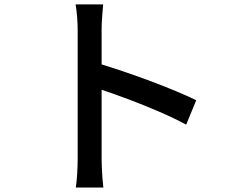

<svg xmlns="http://www.w3.org/2000/svg" viewBox="-20 -802 1040 858"><path d="M327.1 -91.8Q327.1 -107.9 327.1 -150.4Q327.1 -192.9 327.1 -251.2Q327.1 -309.6 327.1 -373.5Q327.1 -437.5 327.1 -497.3Q327.1 -557.1 327.1 -603Q327.1 -648.9 327.1 -669.9Q327.1 -693.8 324.7 -725.1Q322.3 -756.3 317.9 -782.2H440.9Q439 -757.3 436.5 -726.8Q434.1 -696.3 434.1 -669.9V-514.2Q483.9 -499 541.7 -479.2Q599.6 -459.5 658 -437.5Q716.3 -415.5 767.8 -394Q819.3 -372.6 856.9 -354L812 -245.1Q759.3 -273.4 692.1 -302.5Q625 -331.5 556.9 -357.2Q488.8 -382.8 434.1 -400.9V-91.8Q434.1 -76.7 435.1 -53.5Q436 -30.3 437.7 -6.1Q439.5 18.1 441.9 36.1H318.8Q322.8 9.8 325 -26.6Q327.1 -63 327.1 -91.8Z"/></svg>

Font: Source Han Sans CN Medium
Style: Regular
Weight: 500
Designer: Ryoko NISHIZUKA  (kana, bopomofo & ideographs); Paul D. Hunt (Latin, Greek & Cyrillic); Sandoll Communications , Soo-you
Foundry: Adobe
Version: Version 2.004;hotconv 1.0.118;makeotfexe 2.5.65603